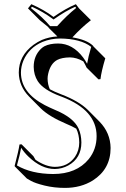

<svg xmlns="http://www.w3.org/2000/svg" viewBox="-20 -832 602 918"><path d="M242.2 -34.2Q304.7 -34.2 338.4 -82Q358.9 -112.3 358.9 -150.9Q358.4 -189 344.7 -216.8Q325.7 -228 298.3 -239.3Q213.4 -275.4 174.3 -314.5L118.2 -371.1Q70.8 -419.9 69.8 -484.9Q69.8 -565.4 140.1 -617.7Q159.7 -631.8 180.2 -641.1Q215.8 -655.8 254.4 -657.7L214.8 -696.8Q211.4 -701.2 209.5 -703.6Q191.9 -718.8 170.4 -735.4L113.8 -792L129.9 -812Q190.4 -785.6 235.8 -751Q293 -791 342.8 -812L357.9 -792L414.6 -735.4Q369.6 -700.7 326.2 -653.3Q395 -642.1 424.8 -613.3L426.8 -609.9L483.4 -553.2Q464.4 -489.7 460.4 -453.6L450.7 -452.6L394 -508.8Q386.7 -524.9 378.4 -538.6Q346.7 -557.1 314.5 -557.6Q275.9 -557.1 253.4 -545.4Q221.2 -527.8 210.4 -479.5Q207.5 -466.8 207.5 -455.6Q208 -427.7 218.3 -405.3Q238.8 -394 272.9 -380.9Q356.4 -349.1 399.9 -306.6L456.1 -250Q507.8 -196.8 508.8 -124.5Q508.8 -23.4 423.8 30.8Q366.7 66.4 290.5 66.4Q238.8 66.4 193.1 55.2Q147.5 43.9 127.9 32.7L108.4 21.5L51.8 -35.2L49.8 -38.1Q69.3 -112.8 73.2 -141.1L83 -142.1L139.6 -85.4Q144.5 -76.2 149.9 -67.9Q198.7 -34.7 242.2 -34.2ZM242.2 -23.9Q178.2 -23.9 116.7 -82.5Q95.2 -103 81.1 -125.5Q76.7 -98.1 61 -41Q130.4 -0.5 233.9 0Q345.7 0 404.3 -71.3Q441.9 -118.2 441.9 -181.2Q441.9 -305.2 277.3 -368.7Q272.9 -370.1 269.5 -371.6Q187 -402.3 160.2 -444.3Q141.6 -474.1 141.1 -512.2Q141.1 -564.9 175.8 -598.6Q184.1 -606.4 192.4 -610.8Q218.3 -624 257.8 -624Q327.1 -624 377.9 -556.6Q388.2 -542.5 396.5 -527.3Q401.9 -560.1 416 -607.9Q365.7 -647 266.1 -647.9Q222.7 -647.5 183.6 -631.8Q118.2 -604 91.8 -542Q80.1 -513.7 80.1 -484.9Q80.1 -389.2 193.8 -329.6Q216.3 -317.9 246.1 -305.2Q331.5 -269.5 355.5 -217.8Q368.7 -188.5 369.1 -150.9Q369.1 -75.7 306.6 -41Q276.4 -24.4 242.2 -23.9ZM219.7 -707H253.4Q299.8 -758.8 344.2 -793.9L339.8 -799.8Q293.5 -779.3 241.7 -742.7L235.8 -738.8L230 -743.2Q186.5 -775.4 132.8 -799.8L127.9 -793.5Q185.5 -748 219.7 -707Z"/></svg>

Font: Linux Biolinum Shadow O
Style: Regular
Weight: 400
Designer: Philipp H. Poll
Foundry: Philipp H. Poll
Version: Version 1.0.4